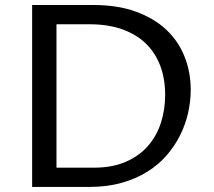

<svg xmlns="http://www.w3.org/2000/svg" viewBox="-20 -735 842 755"><path d="M106.4 -715.3H348.1Q442.9 -715.3 514.4 -689.2Q585.9 -663.1 633.8 -618.2Q681.6 -573.2 705.8 -512.2Q730 -451.2 730 -381.8Q730 -336.9 719.7 -291.3Q709.5 -245.6 688.2 -203.1Q667 -160.6 634.8 -123.5Q602.5 -86.4 558.3 -59.1Q514.2 -31.7 457.8 -15.9Q401.4 0 332.5 0H106.4ZM202.1 -75.7H350.1Q420.9 -75.7 473.6 -98.4Q526.4 -121.1 560.8 -159.9Q595.2 -198.7 612.3 -250.7Q629.4 -302.7 629.4 -361.8Q629.4 -426.3 609.6 -477.8Q589.8 -529.3 552 -565.2Q514.2 -601.1 458.7 -620.4Q403.3 -639.6 332.5 -639.6H202.1Z"/></svg>

Font: Proza Libre
Style: Regular
Weight: 400
Designer: Jasper de Waard
Foundry: Jasper de Waard
Version: Version 1.000; ttfautohint (v1.4.1.8-43bc)